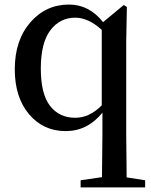

<svg xmlns="http://www.w3.org/2000/svg" viewBox="-20 -561 661 843"><path d="M426.8 -98.6V-429.7Q368.2 -483.4 310.5 -483.4Q243.2 -483.4 201.2 -428.2Q159.2 -373 159.2 -259.8Q159.2 -148.4 199.7 -96.2Q240.2 -43.9 310.5 -43.9Q373 -43.9 426.8 -98.6ZM536.1 217.8 617.2 230.5V261.7H334V230.5L427.7 216.8Q429.7 89.8 429.7 29.3V-66.4Q364.3 14.6 268.6 14.6Q169.9 14.6 107.4 -59.6Q44.9 -133.8 44.9 -256.8Q44.9 -383.8 112.8 -462.4Q180.7 -541 283.2 -541Q371.1 -541 432.6 -463.9L523.4 -539.1L537.1 -530.3L534.2 -379.9V29.3Q534.2 90.8 536.1 217.8Z"/></svg>

Font: Bpmf Zihi Serif SemiBold
Style: SemiBold
Weight: 600
Foundry: But Ko
Version: Version 1.320